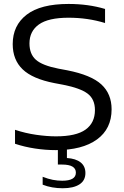

<svg xmlns="http://www.w3.org/2000/svg" viewBox="-20 -770 646 997"><path d="M269.5 9.5Q216 9.5 161.8 1.2Q107.5 -7 58 -23.5V-96Q112 -78 168 -70Q224 -62 270.5 -62Q375.5 -62 424.2 -97Q473 -132 473 -198.5Q473 -255 435 -283.8Q397 -312.5 307.5 -330L262.5 -338.5Q149 -360.5 97.5 -410Q46 -459.5 46 -541Q46 -638 118.5 -693.8Q191 -749.5 336 -749.5Q438.5 -749.5 525.5 -723.5V-650.5Q435.5 -678 336.5 -678Q231 -678 182 -643Q133 -608 133 -544.5Q133 -489.5 166.2 -459.8Q199.5 -430 283.5 -413.5L329 -405Q453.5 -380.5 506.5 -331.5Q559.5 -282.5 559.5 -202.5Q559.5 -101 483.5 -45.8Q407.5 9.5 269.5 9.5ZM306 207.5Q248.5 207.5 201.5 189V148Q229.5 159 254.2 163.8Q279 168.5 303 168.5Q374 168.5 374 126.5Q374 84.5 302.5 84.5H280.5V-10H327.5V50.5Q373.5 53.5 398.5 73.2Q423.5 93 423.5 128.5Q423.5 167.5 392.5 187.5Q361.5 207.5 306 207.5Z"/></svg>

Font: Encode Sans Exp
Style: Regular
Weight: 400
Width: 7
Designer: Multiple Designers
Foundry: Impallari Type
Version: Version 3.002; ttfautohint (v1.8.3) -l 8 -r 50 -G 200 -x 14 